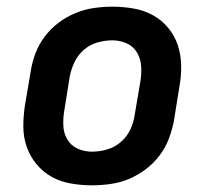

<svg xmlns="http://www.w3.org/2000/svg" viewBox="-20 -548 640 576"><path d="M256 8Q224 8 192.5 2.5Q161 -3 135 -17.5Q109 -32 89.5 -55.5Q70 -79 60 -108Q50 -137 50 -169Q50 -201 55 -233L72 -333Q76 -360 86 -387Q96 -414 114 -438Q132 -462 156 -480Q180 -498 207 -509Q234 -520 262 -524Q290 -528 317 -528Q349 -528 380.5 -522.5Q412 -517 438.5 -502.5Q465 -488 484.5 -464.5Q504 -441 513.5 -412Q523 -383 523.5 -351Q524 -319 518 -287L502 -187Q497 -160 487 -133Q477 -106 459 -82Q441 -58 417 -40Q393 -22 366.5 -11Q340 0 311.5 4Q283 8 256 8ZM256 -93Q278 -93 301 -99.5Q324 -106 342.5 -122Q361 -138 371 -159.5Q381 -181 384 -203L401 -303Q405 -326 403.5 -349Q402 -372 391 -390.5Q380 -409 360 -418Q340 -427 317 -427Q295 -427 272 -420.5Q249 -414 231 -398Q213 -382 203 -360.5Q193 -339 189 -317L173 -217Q169 -194 170 -171Q171 -148 182 -129.5Q193 -111 213 -102Q233 -93 256 -93Z"/></svg>

Font: Iosevka Aile Oblique
Style: Bold
Weight: 700
Italic angle: -9°
Designer: Belleve Invis
Foundry: Belleve Invis
Version: Version 31.1.0; ttfautohint (v1.8.4)